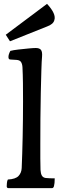

<svg xmlns="http://www.w3.org/2000/svg" viewBox="-20 -1060 320 1000"><path d="M25 -80Q15 -80 15 -90Q15 -94 16 -106.5Q17 -119 21 -125Q61 -127 76.5 -143.5Q92 -160 93 -185Q96 -253 98 -346.5Q100 -440 100 -532Q100 -581 99.5 -626.5Q99 -672 97 -710Q96 -727 89.5 -737Q83 -747 66 -748L34 -750Q24 -750 24 -763Q24 -777 34 -795Q49 -799 75.5 -802Q102 -805 128 -807.5Q154 -810 166 -810Q186 -810 193.5 -800Q201 -790 199 -765Q197 -744 195.5 -694.5Q194 -645 192.5 -579Q191 -513 190.5 -441.5Q190 -370 190 -306Q190 -268 190 -234.5Q190 -201 191 -175Q192 -156 198 -145.5Q204 -135 218 -133Q224 -132 239.5 -131.5Q255 -131 265 -131Q265 -104 261 -90Q258 -80 250 -80ZM225 -922 32 -845 10 -879 225 -1040Q274 -987 263 -955Q258 -934 225 -922Z"/></svg>

Font: Gowun Batang
Style: Bold
Weight: 700
Designer: Yanghee Ryu
Foundry: Yanghee Ryu
Version: Version 2.000